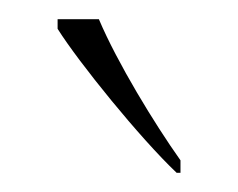

<svg xmlns="http://www.w3.org/2000/svg" viewBox="-20 -786 248 200"><path d="M164 -606H168V-619C141 -657 102 -721 83 -766H40V-756C62 -721 126 -642 164 -606Z"/></svg>

Font: Noto Serif Devanagari SemiCondensed Thin
Style: Regular
Weight: 100
Width: 4
Designer: Universal Thirst, Indian Type Foundry and the Monotype Design Team
Foundry: Monotype Imaging Inc.
Version: Version 2.004